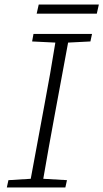

<svg xmlns="http://www.w3.org/2000/svg" viewBox="-20 -823 454 843"><path d="M121 -641 127 -674H384L377 -641L279 -636L219 -312Q206 -244 194 -175Q182 -106 170 -38L274 -32L267 0H10L17 -32L115 -38L175 -362Q188 -430 200 -499Q212 -568 223 -636ZM141 -763 150 -803H414L405 -763Z"/></svg>

Font: Source Serif 4 SmText Light
Style: Italic
Weight: 300
Italic angle: -12°
Designer: Frank Grießhammer
Foundry: Adobe
Version: Version 4.005;hotconv 1.1.0;makeotfexe 2.6.0